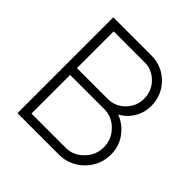

<svg xmlns="http://www.w3.org/2000/svg" viewBox="-185 -846 992 992"><g transform="rotate(45 311.5 -350.0)"><path d="M460 -363.3Q513.7 -341.8 546.9 -295.9Q580.1 -250 580.1 -191.4Q580.1 -112.3 524.4 -55.7Q467.8 0 388.7 0Q288.1 0 86.9 0Q86.9 -174.8 86.9 -700.2Q157.2 -700.2 366.2 -700.2Q442.4 -700.2 496.1 -646.5Q549.8 -591.8 549.8 -515.6Q549.8 -465.8 525.4 -425.8Q501 -384.8 460 -363.3ZM366.2 -650.4Q309.6 -650.4 139.6 -650.4Q139.6 -583 139.6 -381.8Q196.3 -381.8 366.2 -381.8Q419.9 -381.8 459 -421.9Q497.1 -460.9 497.1 -515.6Q497.1 -571.3 459 -610.4Q419.9 -650.4 366.2 -650.4ZM388.7 -49.8Q446.3 -49.8 486.3 -91.8Q527.3 -132.8 527.3 -191.4Q527.3 -249 486.3 -290Q446.3 -332 388.7 -332Q305.7 -332 139.6 -332Q139.6 -261.7 139.6 -49.8Q202.1 -49.8 388.7 -49.8Z"/></g></svg>

Font: LeFont
Style: ExtraLight
Weight: 200
Designer: Leryon MEDIA
Version: Version 1.0